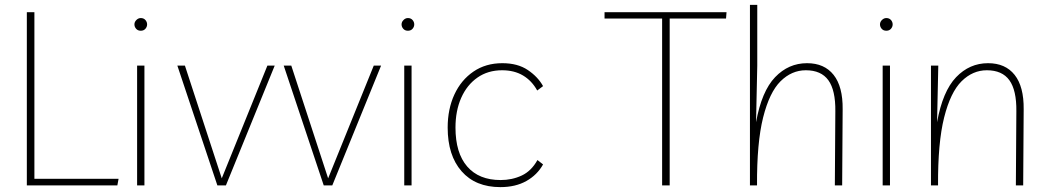

<svg xmlns="http://www.w3.org/2000/svg" viewBox="-20 -760 4296 787"><path d="M90 0V-710H121V-27H466L461 0Z M572 -491V0H542V-491ZM557 -634Q545 -634 538 -642Q531 -650 531 -660Q531 -670 539 -678Q547 -686 557 -686Q569 -686 576 -678Q583 -670 583 -660Q583 -650 576 -642Q569 -634 557 -634Z M1076 -491H1106L906 0H871L707 -491H738L889 -29Z M1512 -491H1542L1342 0H1307L1143 -491H1174L1325 -29Z M1667 -491V0H1637V-491ZM1652 -634Q1640 -634 1633 -642Q1626 -650 1626 -660Q1626 -670 1634 -678Q1642 -686 1652 -686Q1664 -686 1671 -678Q1678 -670 1678 -660Q1678 -650 1671 -642Q1664 -634 1652 -634Z M2031 7Q1929 7 1872 -58Q1815 -123 1815 -237Q1815 -313 1842.5 -372.5Q1870 -432 1920.5 -466.5Q1971 -501 2039 -501Q2102 -501 2143.5 -473Q2185 -445 2206 -407L2182 -389Q2160 -429 2124 -450.5Q2088 -472 2038 -472Q1980 -472 1937 -442Q1894 -412 1870.5 -359Q1847 -306 1847 -237Q1847 -133 1895 -77.5Q1943 -22 2032 -22Q2079 -22 2118.5 -40.5Q2158 -59 2183 -104L2206 -86Q2182 -43 2137.5 -18Q2093 7 2031 7Z M2958 -710 2956 -684H2725V0H2694V-684H2458V-710Z M3054 0V-740H3084V-491L3079 -259Q3102 -386 3157 -443.5Q3212 -501 3288 -501Q3359 -501 3397 -453Q3435 -405 3434 -312L3432 0H3402L3404 -304Q3405 -390 3375.5 -431Q3346 -472 3283 -472Q3225 -472 3179.5 -427Q3134 -382 3108 -278.5Q3082 -175 3083 0Z M3628 -491V0H3598V-491ZM3613 -634Q3601 -634 3594 -642Q3587 -650 3587 -660Q3587 -670 3595 -678Q3603 -686 3613 -686Q3625 -686 3632 -678Q3639 -670 3639 -660Q3639 -650 3632 -642Q3625 -634 3613 -634Z M3796 0V-491H3826L3821 -259Q3844 -386 3899 -443.5Q3954 -501 4030 -501Q4101 -501 4139 -453Q4177 -405 4176 -312L4174 0H4144L4146 -304Q4147 -390 4117.5 -431Q4088 -472 4025 -472Q3967 -472 3921.5 -427Q3876 -382 3850 -278.5Q3824 -175 3825 0Z"/></svg>

Font: Livvic Thin
Style: Regular
Weight: 250
Designer: Jacques Le Bailly, Baron von Fonthausen
Version: Version 1.001; ttfautohint (v1.8.2)